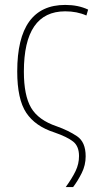

<svg xmlns="http://www.w3.org/2000/svg" viewBox="-20 -558 403 780"><path d="M50 -268Q50 -155 86.5 -100Q123 -45 201 -20Q253 -2 277 17Q301 36 301 76Q301 108 287 137Q273 166 247 202H277Q296 177 312 145Q328 113 328 77Q328 19 293 -4.5Q258 -28 210 -45Q136 -70 106.5 -120Q77 -170 77 -267Q77 -512 245 -512Q293 -512 331 -495L338 -519Q298 -538 245 -538Q50 -538 50 -268Z"/></svg>

Font: Noto Sans Display SemiCondensed Thin
Style: Regular
Weight: 250
Width: 4
Designer: Monotype Design team
Foundry: Monotype Imaging Inc.
Version: 1.000